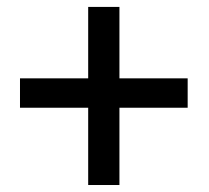

<svg xmlns="http://www.w3.org/2000/svg" viewBox="-20 -609 607 558"><path d="M327.1 -381.3H525.4V-295.9H327.1V-71.3H236.3V-295.9H38.1V-381.3H236.3V-588.9H327.1Z"/></svg>

Font: Vazir
Style: Regular
Weight: 400
Designer: Saber Rastikerdar
Foundry: Saber Rastikerdar
Version: Version 30.0.0